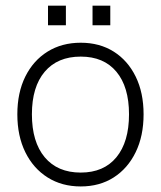

<svg xmlns="http://www.w3.org/2000/svg" viewBox="-20 -664 580 692"><path d="M313.5 -643.5V-573H377.5V-643.5ZM153 -643.5V-573H217.5V-643.5ZM42.5 -252Q42.5 -174 71.2 -115.5Q100 -57 151.5 -24.5Q203 8 271 8Q339 8 389.8 -24.5Q440.5 -57 469 -115.5Q497.5 -174 497.5 -252Q497.5 -330 469 -388Q440.5 -446 389.8 -478Q339 -510 271 -510Q203 -510 151.5 -478Q100 -446 71.2 -388Q42.5 -330 42.5 -252ZM445 -252Q445 -152.5 399.5 -97.2Q354 -42 271 -42Q187.5 -42 141.2 -97.2Q95 -152.5 95 -252Q95 -351 141.2 -405.5Q187.5 -460 271 -460Q354 -460 399.5 -405.5Q445 -351 445 -252Z"/></svg>

Font: Overused Grotesk Light
Style: Regular
Weight: 300
Designer: RandomMaerks
Version: Version 0.005